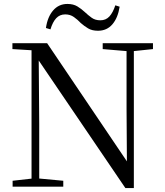

<svg xmlns="http://www.w3.org/2000/svg" viewBox="-20 -947 836 974"><path d="M213 -805Q221 -861 249.5 -894Q278 -927 322 -927Q352 -927 372.5 -914.5Q393 -902 410 -886Q427 -870 445 -857Q463 -844 489 -844Q517 -844 535 -863.5Q553 -883 565 -920L587 -913Q578 -856 550 -823.5Q522 -791 477 -791Q447 -791 427 -803Q407 -815 390 -830Q374 -847 355 -860.5Q336 -874 311 -874Q283 -874 265 -854.5Q247 -835 236 -798ZM44 0V-30L150 -42H172L301 -30V0ZM140 0V-705H176L179 -319V0ZM501 -698V-728H756V-698L651 -687H631ZM616 7 167 -654 165 -655 141 -692 43 -698V-728H219L641 -103L624 -97L622 -395V-728H659V7Z"/></svg>

Font: Noto Serif TC
Style: Regular
Weight: 400
Designer: Ryoko NISHIZUKA  (kana & ideographs); Frank Grießhammer (Latin, Greek & Cyrillic); Wenlong ZHANG  (bopomofo); Sandoll Co
Foundry: Adobe
Version: Version 2.003-H1;hotconv 1.1.1;makeotfexe 2.6.0